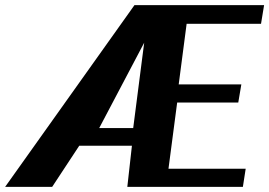

<svg xmlns="http://www.w3.org/2000/svg" viewBox="-32 -731 1053 751"><path d="M-12 0H172L278 -161H484L466 0H918L929 -71H627L661 -330H900L912 -401H667L698 -638H989L1001 -711H494ZM356 -230 532 -564 489 -230Z"/></svg>

Font: Aerodynamic
Style: BdObl
Weight: 500
Designer: Google
Version: Version 2.000980; 2014